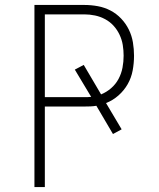

<svg xmlns="http://www.w3.org/2000/svg" viewBox="-20 -755 640 775"><path d="M119 0V-735H320Q348 -735 375 -730Q402 -725 426 -712.5Q450 -700 469 -680Q488 -660 500 -635.5Q512 -611 516.5 -584Q521 -557 521 -530Q521 -500 515.5 -470.5Q510 -441 495.5 -415.5Q481 -390 458.5 -370Q436 -350 408 -339L471 -233L436 -214L369 -328Q357 -326 345 -325.5Q333 -325 320 -325H161V0ZM161 -363H320Q327 -363 334 -363Q341 -363 348 -364L282 -474L318 -493L388 -374Q410 -383 428.5 -399Q447 -415 458.5 -436.5Q470 -458 474.5 -482Q479 -506 479 -530Q479 -552 475.5 -573.5Q472 -595 462.5 -615Q453 -635 438.5 -651Q424 -667 404.5 -677.5Q385 -688 363.5 -692.5Q342 -697 320 -697H161Z"/></svg>

Font: Iosevka Extralight Extended
Style: Regular
Weight: 200
Width: 7
Monospace: yes
Designer: Belleve Invis
Foundry: Belleve Invis
Version: Version 32.5.0; ttfautohint (v1.8.4)